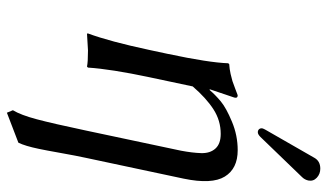

<svg xmlns="http://www.w3.org/2000/svg" viewBox="-218 -503 959 563"><g transform="rotate(90 261.5 -221.5)"><path d="M474.6 -681.2Q490.2 -681.2 501.2 -670.9Q512.2 -660.6 509.3 -646Q506.8 -635.3 499.5 -627.9L381.8 -505.9Q374 -498 367.9 -498Q361.8 -498 358.6 -502Q355.5 -505.9 356.4 -511.2Q357.4 -515.1 360.8 -521L442.9 -664.1Q452.6 -681.2 474.6 -681.2ZM244.1 -356.9Q258.3 -373.5 277.3 -389.4Q296.4 -405.3 336.7 -422.1Q377 -439 420.4 -439Q474.6 -439 497.8 -401.1Q521 -363.3 503.9 -280.8L442.9 5.9Q437 32.7 428.7 79.3Q420.4 126 416.5 144Q408.2 184.1 398.4 204.1L310.5 237.8L303.2 220.2Q317.4 196.8 329.8 149.9Q342.3 103 362.8 5.9L421.9 -272.9Q428.2 -306.2 429 -332Q429.7 -357.9 415.8 -373.5Q401.9 -389.2 372.6 -389.2Q333.5 -389.2 300.5 -367.9Q267.6 -346.7 233.4 -307.1L206.5 -180.2Q182.6 -67.4 178.2 0L175.3 2.9Q162.1 0 127.9 0L78.6 2.9L78.1 0Q101.6 -63.5 126.5 -180.2L138.2 -234.9Q163.6 -355 165.5 -411.1L168 -414.1Q182.6 -415 196.8 -418.2Q210.9 -421.4 217.8 -423.6Q224.6 -425.8 240.5 -431.9Q256.3 -438 259.3 -439Q268.6 -439 266.1 -429.2L241.7 -356.9Z"/></g></svg>

Font: Linux Biolinum O
Style: Italic
Weight: 400
Italic angle: -12°
Designer: Philipp H. Poll
Foundry: Philipp H. Poll
Version: Version 1.1.3